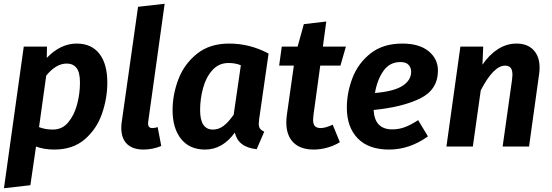

<svg xmlns="http://www.w3.org/2000/svg" viewBox="-20 -777 2925 1018"><path d="M106 -530H229L228 -470Q301 -546 386 -546Q465 -546 507 -492Q549 -438 549 -339Q549 -255 520.5 -173.5Q492 -92 429 -38Q366 16 268 16Q214 16 171 0L141 205L1 221ZM404 -339Q404 -394 385.5 -417Q367 -440 334 -440Q277 -440 225 -376L187 -103Q220 -90 260 -90Q310 -90 342 -128.5Q374 -167 389 -224Q404 -281 404 -339Z M766 -133 765 -122Q765 -98 788 -98Q801 -98 816 -103L835 -3Q789 16 741 16Q684 16 653.5 -13.5Q623 -43 623 -100Q623 -116 626 -134L712 -741L853 -757Z M1404 -493 1354 -145Q1352 -127 1352 -121Q1352 -105 1358.5 -95.5Q1365 -86 1381 -79L1341 14Q1243 4 1225 -74Q1160 16 1067 16Q985 16 940 -40.5Q895 -97 895 -193Q895 -276 926 -357Q957 -438 1024.5 -492Q1092 -546 1195 -546Q1305 -546 1404 -493ZM1041 -193Q1041 -90 1109 -90Q1140 -90 1166 -110Q1192 -130 1219 -169L1257 -431Q1228 -443 1192 -443Q1140 -443 1106 -405Q1072 -367 1056.5 -309.5Q1041 -252 1041 -193Z M1642 -167Q1640 -147 1640 -142Q1640 -118 1650 -108Q1660 -98 1680 -98Q1706 -98 1744 -116L1782 -23Q1751 -4 1714.5 6Q1678 16 1644 16Q1573 16 1535.5 -21.5Q1498 -59 1498 -129Q1498 -147 1501 -168L1538 -429H1460L1474 -530H1558L1591 -649L1710 -663L1692 -530H1814L1785 -429H1678Z M1961 -194Q1966 -91 2060 -91Q2095 -91 2127 -103Q2159 -115 2197 -140L2249 -54Q2152 16 2043 16Q1934 16 1876.5 -43.5Q1819 -103 1819 -206Q1819 -286 1849 -364Q1879 -442 1945 -494Q2011 -546 2113 -546Q2203 -546 2252.5 -505.5Q2302 -465 2302 -403Q2302 -302 2208.5 -255.5Q2115 -209 1961 -194ZM2160 -397Q2160 -418 2146.5 -433Q2133 -448 2103 -448Q2046 -448 2013 -401Q1980 -354 1968 -284Q2067 -292 2113.5 -321.5Q2160 -351 2160 -397Z M2841 -417Q2841 -401 2838 -381L2785 0H2645L2695 -355Q2697 -375 2697 -380Q2697 -407 2687 -418Q2677 -429 2658 -429Q2597 -429 2529 -298L2487 0H2347L2421 -530H2542L2538 -434Q2574 -487 2620 -516.5Q2666 -546 2719 -546Q2776 -546 2808.5 -512Q2841 -478 2841 -417Z"/></svg>

Font: Fira Sans SemiBold
Style: Italic
Weight: 600
Italic angle: -8°
Designer: bBox Type GmbH & Carrois Corporate GbR & Edenspiekermann AG
Foundry: bBox Type GmbH & Carrois Corporate GbR & Edenspiekermann AG
Version: Version 4.301